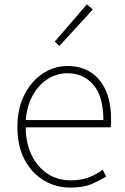

<svg xmlns="http://www.w3.org/2000/svg" viewBox="-20 -840 567 873"><path d="M300 13Q234 13 179 -20Q124 -53 91.5 -114.5Q59 -176 59 -262Q59 -327 77.5 -378Q96 -429 128.5 -465.5Q161 -502 201.5 -521Q242 -540 286 -540Q347 -540 391.5 -512Q436 -484 460.5 -429.5Q485 -375 485 -297Q485 -289 485 -280.5Q485 -272 483 -261H97Q97 -192 122.5 -137.5Q148 -83 194 -51.5Q240 -20 302 -20Q347 -20 382 -33Q417 -46 447 -68L463 -37Q433 -19 396 -3Q359 13 300 13ZM97 -294H450Q450 -401 405 -454Q360 -507 286 -507Q239 -507 198 -481.5Q157 -456 130 -408.5Q103 -361 97 -294ZM250 -631 229 -651 375 -820 402 -797Z"/></svg>

Font: Noto Sans HK Thin Thin
Style: Regular
Weight: 250
Version: Version 2.004-H2;hotconv 1.0.118;makeotfexe 2.5.65603